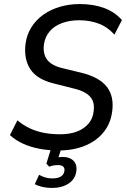

<svg xmlns="http://www.w3.org/2000/svg" viewBox="-20 -734 628 948"><path d="M269 9Q219 9 174.5 0.5Q130 -8 93 -25Q56 -42 29 -67L66 -140Q94 -116 127 -100.5Q160 -85 197.5 -78Q235 -71 276 -71Q325 -71 360 -84.5Q395 -98 416.5 -123Q438 -148 442 -182Q447 -215 437.5 -237Q428 -259 404 -274Q380 -289 340 -298L245 -322Q163 -342 130 -392Q97 -442 106 -517Q112 -563 135 -599.5Q158 -636 194 -661.5Q230 -687 276 -700.5Q322 -714 374 -714Q441 -714 494 -694.5Q547 -675 582 -635L545 -563Q511 -601 467 -617.5Q423 -634 370 -634Q324 -634 286 -620Q248 -606 225.5 -579.5Q203 -553 197 -516Q191 -468 212.5 -439.5Q234 -411 286 -398L381 -375Q470 -353 507 -306Q544 -259 534 -184Q528 -137 506 -101.5Q484 -66 448.5 -41Q413 -16 367.5 -3.5Q322 9 269 9ZM236 194Q212 194 189.5 189Q167 184 152 175L173 129Q187 137 203 142Q219 147 239 147Q265 147 280.5 137.5Q296 128 298 110Q300 96 292 88.5Q284 81 266 81Q257 81 246.5 82.5Q236 84 223 89L209 74L238 -20H289L264 57L242 49Q252 45 265 43Q278 41 290 41Q312 41 328 49Q344 57 352 72.5Q360 88 357 111Q352 150 319 172Q286 194 236 194Z"/></svg>

Font: Nunito Sans 10pt SemiCondensed Medium
Style: Italic
Weight: 500
Width: 4
Italic angle: -9°
Designer: Vernon Adams
Foundry: Vernon Adams
Version: Version 3.101;gftools[0.9.27]